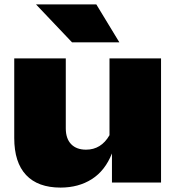

<svg xmlns="http://www.w3.org/2000/svg" viewBox="-20 -832 804 875"><path d="M713.9 -565.9V0H490.2V-132.8Q459 -54.2 398.4 -15.6Q337.9 22.9 255.9 22.9Q152.8 22.9 98.9 -34.4Q44.9 -91.8 44.9 -203.1V-565.9H279.8V-247.1Q279.8 -200.2 304.2 -175Q328.6 -149.9 372.1 -149.9Q440.9 -149.9 479 -215.8V-565.9ZM418.9 -812 523.9 -639.2H308.1L144 -812Z"/></svg>

Font: Mattone
Style: Bold
Weight: 700
Width: 6
Designer: Nunzio Mazzaferro
Foundry: Collletttivo
Version: Version 2.000;Glyphs 3.2 (3217)